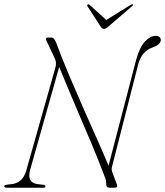

<svg xmlns="http://www.w3.org/2000/svg" viewBox="-25 -875 770 895"><path d="M115 -81.5Q100 -24 148.5 -17L178 -13.5Q187 -12 187 -6Q187 0 177.5 0H8Q-5 0 -5 -6.5Q-5 -13 6.5 -14L32 -17Q55 -20 72.5 -35.8Q90 -51.5 98 -82L233 -559.5Q240.5 -584 229.5 -604.5L191 -686.5Q187.5 -691.5 189.5 -695.8Q191.5 -700 197.5 -700H213Q221.5 -700 226.2 -694.5Q231 -689 236.5 -677Q264 -602.5 297 -524.5Q330 -446.5 363.5 -370.8Q397 -295 427.5 -226.5Q458 -158 481 -102.5L609.5 -596Q626 -655.5 651 -681.8Q676 -708 702 -708Q712.5 -708 718.5 -702.2Q724.5 -696.5 724.5 -688.5Q724 -667.5 685.5 -653.5Q636 -636.5 619.5 -576L498 -101.5Q495.5 -94 495.5 -87Q495.5 -80 500.5 -66L519.5 -16.5Q526 0 509 0H484.5Q470 0 470 -19Q470 -28.5 468.5 -35.5Q467 -42.5 461 -56.5Q437.5 -120.5 401.8 -205Q366 -289.5 326.5 -382Q287 -474.5 251 -563ZM481 -752Q467.5 -740 460 -740Q451.5 -740 443.5 -752L383 -845.5Q379.5 -851 384 -854Q388 -856.5 393 -852L470.5 -782L583.5 -852Q591 -856.5 594 -854Q597.5 -851.5 590 -845.5Z"/></svg>

Font: Fraunces 72pt S000 Thin
Style: Italic
Weight: 100
Italic angle: -16°
Version: Version 1.000; ttfautohint (v1.8.3)